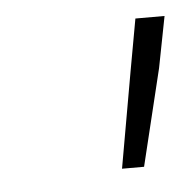

<svg xmlns="http://www.w3.org/2000/svg" viewBox="-30 -703 274 269"><g transform="rotate(-5 106.5 -568.0)"><path d="M132 -464 156 -600 169 -672H210L196 -600L163 -464Z"/></g></svg>

Font: Source Sans 3 ExtraLight Light
Style: Italic
Weight: 300
Italic angle: -11°
Version: Version 3.052;hotconv 1.1.0;makeotfexe 2.6.0